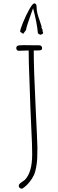

<svg xmlns="http://www.w3.org/2000/svg" viewBox="-20 -1028 343 1145"><path d="M237.3 -833Q237.3 -835 233.4 -843.8L234.4 -849.1L227.1 -863.8L228 -870.1Q223.6 -884.3 216.3 -906.2Q207 -931.2 202.6 -949.7Q198.2 -968.3 198.2 -986.8Q198.2 -1007.8 184.1 -1007.8Q174.8 -1007.8 155 -972.7Q135.3 -937.5 117.9 -895.5Q100.6 -853.5 100.1 -838.9L118.2 -826.2L135.3 -849.1Q136.2 -859.4 144 -883.3Q150.9 -904.8 161.9 -936Q172.9 -967.3 177.2 -979Q200.7 -892.1 206.1 -829.1L219.2 -820.8Q237.3 -823.7 237.3 -833ZM112.8 97.2Q138.2 80.1 154.8 59.1Q171.9 38.1 181.4 17.8Q190.9 -2.4 195.8 -31.2Q200.7 -58.6 201.9 -82Q203.1 -105.5 203.1 -148.9Q203.1 -173.3 192.4 -389.6Q181.2 -615.2 181.2 -727.1H203.6Q220.2 -727.1 225.6 -729.7Q231 -732.4 231 -742.2Q231 -748.5 226.3 -753.2Q221.7 -757.8 214.8 -757.8Q181.6 -757.8 161.6 -758.3L123.5 -758.8Q94.2 -758.8 85.9 -755.4Q77.1 -752 77.1 -740.2Q77.1 -734.4 81.1 -729.7Q85 -725.1 90.8 -725.1L120.6 -726.1L150.9 -727.1Q150.9 -658.2 155.8 -546.4L156.2 -534.7Q161.1 -388.7 161.1 -391.1Q162.1 -351.6 167 -255.9Q171.9 -164.6 171.9 -107.9Q171.9 1 127.9 44.9Q124.5 48.3 115.7 53.7Q104.5 61 98.4 66.9Q92.3 72.8 91.8 78.1Q91.8 97.2 112.8 97.2Z"/></svg>

Font: Amatica SC
Style: Regular
Weight: 400
Designer: Vernon Adams, Ben Nathan
Foundry: newtypography
Version: Version 2.001